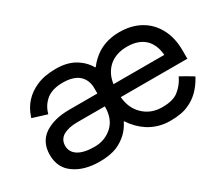

<svg xmlns="http://www.w3.org/2000/svg" viewBox="-94 -729 1121 969"><g transform="rotate(-30 466.5 -244.5)"><path d="M762 -386Q725 -420 660 -420Q596 -420 555 -385Q515 -349 507 -290H803Q798 -352 762 -386ZM355 -3Q313 14 253 14Q163 14 107 -26Q50 -65 50 -141Q50 -216 106 -254Q162 -290 248 -290H413V-322Q413 -369 381 -398Q348 -425 289 -425Q230 -425 195 -399Q160 -371 148 -329L146 -323Q118 -331 62 -349L64 -355Q93 -444 179 -482Q226 -503 292 -503Q358 -503 402 -477Q446 -451 469 -410H473Q499 -445 536 -469Q591 -503 662 -503Q734 -503 786 -473Q837 -444 866 -389Q894 -336 894 -263V-221V-215H506Q512 -147 555 -107Q598 -66 663 -66Q729 -66 760 -93Q790 -117 809 -154L811 -160Q847 -141 885 -117Q884 -117 882 -112Q838 -33 771 -5Q732 14 663 14Q595 14 538 -22Q491 -53 461 -100H457Q426 -35 355 -3ZM170 -197Q140 -178 140 -142Q140 -106 172 -85Q205 -64 267 -64Q328 -64 371 -103Q413 -142 413 -211V-215H251Q202 -215 170 -197Z"/></g></svg>

Font: Rilu
Style: Bold
Weight: 500
Designer: Alí Sinisterra
Foundry: Alí Sinisterra
Version: ""